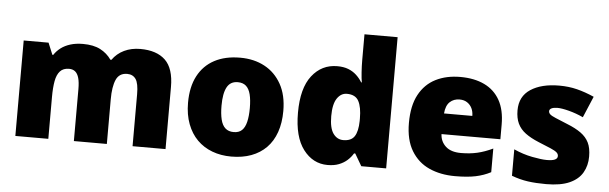

<svg xmlns="http://www.w3.org/2000/svg" viewBox="-49 -929 3512 1108"><g transform="rotate(5 1707.5 -375.0)"><path d="M741 -563Q836 -563 886 -515Q936 -467 936 -360V0H745V-301Q745 -364 728 -388.5Q711 -413 678 -413Q632 -413 614 -372.5Q596 -332 596 -258V0H405V-301Q405 -341 398 -365.5Q391 -390 377 -401.5Q363 -413 341 -413Q308 -413 289.5 -393Q271 -373 264 -335Q257 -297 257 -242V0H66V-553H210L238 -485H243Q258 -508 281 -525.5Q304 -543 336 -553Q368 -563 409 -563Q470 -563 509.5 -542.5Q549 -522 574 -486H580Q606 -523 647.5 -543Q689 -563 741 -563Z M1594 -278Q1594 -209 1575 -155Q1556 -101 1520 -64.5Q1484 -28 1433 -9Q1382 10 1317 10Q1257 10 1206.5 -9Q1156 -28 1119.5 -64.5Q1083 -101 1062.5 -155Q1042 -209 1042 -278Q1042 -370 1075.5 -433.5Q1109 -497 1171 -530Q1233 -563 1320 -563Q1400 -563 1461.5 -530Q1523 -497 1558.5 -433.5Q1594 -370 1594 -278ZM1236 -278Q1236 -231 1244 -198Q1252 -165 1270.5 -148.5Q1289 -132 1319 -132Q1349 -132 1366.5 -148.5Q1384 -165 1392 -198Q1400 -231 1400 -278Q1400 -325 1392 -357Q1384 -389 1366 -405Q1348 -421 1318 -421Q1275 -421 1255.5 -385Q1236 -349 1236 -278Z M1875 10Q1790 10 1734.5 -63Q1679 -136 1679 -276Q1679 -418 1735.5 -490.5Q1792 -563 1882 -563Q1919 -563 1946 -552.5Q1973 -542 1993 -523.5Q2013 -505 2027 -482H2031Q2027 -503 2024.5 -540Q2022 -577 2022 -612V-760H2214V0H2070L2029 -70H2022Q2009 -48 1989 -30Q1969 -12 1941 -1Q1913 10 1875 10ZM1953 -141Q1999 -141 2018 -170Q2037 -199 2038 -259V-274Q2038 -339 2019.5 -374Q2001 -409 1951 -409Q1917 -409 1894.5 -376Q1872 -343 1872 -273Q1872 -204 1894.5 -172.5Q1917 -141 1953 -141Z M2595 -563Q2676 -563 2734.5 -535Q2793 -507 2824.5 -451Q2856 -395 2856 -310V-225H2515Q2517 -182 2547.5 -154Q2578 -126 2636 -126Q2688 -126 2731 -136Q2774 -146 2820 -168V-31Q2780 -10 2732.5 0Q2685 10 2613 10Q2529 10 2463.5 -19.5Q2398 -49 2360 -112Q2322 -175 2322 -273Q2322 -373 2356.5 -437Q2391 -501 2452.5 -532Q2514 -563 2595 -563ZM2602 -433Q2568 -433 2545.5 -412Q2523 -391 2519 -345H2683Q2683 -370 2673.5 -389.5Q2664 -409 2646 -421Q2628 -433 2602 -433Z M3375 -170Q3375 -118 3351.5 -77Q3328 -36 3276.5 -13Q3225 10 3141 10Q3082 10 3035.5 3.5Q2989 -3 2941 -21V-174Q2994 -150 3048 -139.5Q3102 -129 3133 -129Q3165 -129 3180 -136Q3195 -143 3195 -157Q3195 -169 3185 -178Q3175 -187 3149.5 -198Q3124 -209 3077 -228Q3031 -247 3000.5 -269.5Q2970 -292 2955 -323.5Q2940 -355 2940 -400Q2940 -481 3002.5 -522Q3065 -563 3168 -563Q3223 -563 3271 -551Q3319 -539 3371 -516L3319 -393Q3278 -412 3236 -423Q3194 -434 3169 -434Q3147 -434 3134.5 -428Q3122 -422 3122 -411Q3122 -401 3130.5 -393Q3139 -385 3163 -375Q3187 -365 3233 -346Q3281 -327 3312.5 -304.5Q3344 -282 3359.5 -250.5Q3375 -219 3375 -170Z"/></g></svg>

Font: Noto Sans Armenian Black
Style: Regular
Weight: 900
Version: Version 2.007